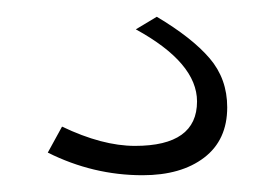

<svg xmlns="http://www.w3.org/2000/svg" viewBox="-20 -35 311 229"><path d="M150 174Q91 174 37 147L54 116Q102 139 141 139Q215 139 215 86Q215 40 142 0L167 -15Q209 10 230 34.5Q251 59 251 93Q251 132 223.5 153Q196 174 150 174Z"/></svg>

Font: Raleway-v4020 Light
Style: Regular
Weight: 300
Designer: Matt McInerney, Pablo Impallari, Rodrigo Fuenzalida
Foundry: Matt McInerney, Pablo Impallari, Rodrigo Fuenzalida
Version: Version 4.020;PS 004.020;hotconv 1.0.88;makeotf.lib2.5.64775